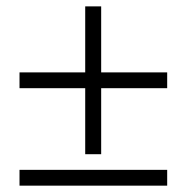

<svg xmlns="http://www.w3.org/2000/svg" viewBox="-20 -585 589 605"><path d="M298.8 -307.1V-99.1H248.5V-307.1H41.5V-356.9H248.5V-564.9H298.8V-356.9H506.8V-307.1ZM506.8 -49.8V0H41.5V-49.8Z"/></svg>

Font: Times New Roman
Style: Regular
Weight: 400
Designer: Steve Matteson
Foundry: Ascender Corporation
Version: Version 2.00.3